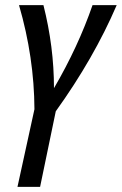

<svg xmlns="http://www.w3.org/2000/svg" viewBox="-20 -438 474 747"><path d="M197 -5 136 289H48L114 -13Q113 -215 54 -418H149Q190 -256 190 -95Q284 -256 340 -418H434Q345 -211 197 -5Z"/></svg>

Font: Ysabeau Semibold
Style: Italic
Weight: 600
Italic angle: -12°
Designer: Christian Thalmann (Catharsis Fonts)
Version: Version 0.003